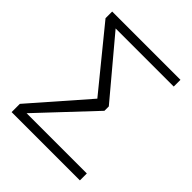

<svg xmlns="http://www.w3.org/2000/svg" viewBox="-198 -840 965 965"><g transform="rotate(45 285.0 -357.5)"><path d="M42 0V-58.6L298.8 -352.5L42 -667.5V-714.8H527.3V-667H114.3L367.2 -365.7V-334.5L99.1 -49.3H527.3V0Z"/></g></svg>

Font: Pontano Sans Light
Style: Regular
Weight: 300
Designer: Vernon Adams
Foundry: Vernon Adams
Version: Version 2.001